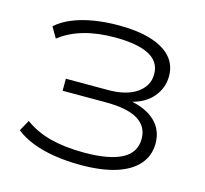

<svg xmlns="http://www.w3.org/2000/svg" viewBox="-104 -830 1020 956"><g transform="rotate(15 406.0 -352.5)"><path d="M389 8Q318 8 254.5 -2Q191 -12 140 -32Q89 -52 53 -81L84 -137Q143 -94 218 -75Q293 -56 390 -56Q519 -56 584.5 -90.5Q650 -125 650 -196Q650 -260 596 -293Q542 -326 430 -326H208V-388H425Q520 -388 573.5 -425.5Q627 -463 627 -523Q627 -588 567 -619Q507 -650 392 -650Q302 -650 231 -629.5Q160 -609 108 -568L76 -623Q109 -653 157.5 -673Q206 -693 266.5 -703Q327 -713 395 -713Q492 -713 560.5 -692Q629 -671 665 -631Q701 -591 701 -533Q701 -472 661 -424.5Q621 -377 546 -360V-365Q632 -349 677.5 -304.5Q723 -260 723 -192Q723 -129 684 -84Q645 -39 571 -15.5Q497 8 389 8Z"/></g></svg>

Font: Nunito Sans 10pt Expanded Light
Style: Regular
Weight: 300
Width: 7
Designer: Vernon Adams
Foundry: Vernon Adams
Version: Version 3.101;gftools[0.9.27]